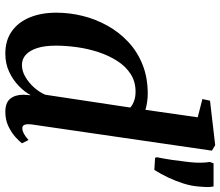

<svg xmlns="http://www.w3.org/2000/svg" viewBox="-76 -782 868 757"><g transform="rotate(90 358.5 -403.0)"><path d="M470 -92.5Q468 -74.5 471.5 -65.5Q475 -56.5 485 -56.5Q494.5 -56.5 505.5 -62Q516.5 -67.5 531.5 -81L544.5 -55Q537 -45 520 -29.5Q503 -14 477.8 -1.8Q452.5 10.5 420.5 10.5Q384.5 10.5 368.8 -8.8Q353 -28 353 -61L355 -90Q342 -65.5 318.2 -42.5Q294.5 -19.5 262.5 -4.5Q230.5 10.5 191 10.5Q138.5 10.5 102.5 -15.2Q66.5 -41 48 -86.2Q29.5 -131.5 29.5 -190.5Q29.5 -242.5 42.2 -294.2Q55 -346 80.8 -392.2Q106.5 -438.5 144.8 -474.2Q183 -510 234.2 -530.5Q285.5 -551 349 -551Q365 -551 381.8 -548.5Q398.5 -546 412.5 -542L442 -748L370 -766.5L376.5 -796.5L552 -817L573.5 -804ZM403.5 -482Q393.5 -491.5 377.2 -497.2Q361 -503 341 -503Q301.5 -503 271.2 -483.5Q241 -464 219.8 -430.8Q198.5 -397.5 185 -356.5Q171.5 -315.5 165.5 -272Q159.5 -228.5 159.5 -188.5Q159.5 -145 169 -115.2Q178.5 -85.5 195.5 -70.2Q212.5 -55 235.5 -55Q260 -55 283.2 -68.8Q306.5 -82.5 325 -103.5Q343.5 -124.5 353 -147ZM649.5 -577 601.5 -580 599.5 -587.5Q605.5 -616.5 610 -647.2Q614.5 -678 618.5 -713.5Q621.5 -740.5 621 -761Q620.5 -781.5 618 -796L623.5 -810.5H714.5Q717 -800 717 -787.8Q717 -775.5 715 -753Q713 -723.5 703.2 -692.5Q693.5 -661.5 679.5 -632Q665.5 -602.5 649.5 -577Z"/></g></svg>

Font: Merriweather 60pt SemiBold
Style: Italic
Weight: 600
Italic angle: -7.8°
Version: Version 2.101